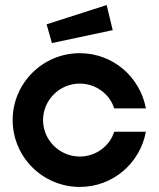

<svg xmlns="http://www.w3.org/2000/svg" viewBox="-20 -731 626 758"><path d="M295 7C426 7 533 -87 556 -211H431C413 -154 358 -113 295 -113C215 -113 150 -178 150 -257C150 -336 215 -401 295 -401C358 -401 413 -360 431 -303H556C533 -427 426 -521 295 -521C149 -521 30 -403 30 -257C30 -111 149 7 295 7ZM185 -561 425 -612 401 -711 164 -635Z"/></svg>

Font: Lineal
Style: Bold
Weight: 700
Designer: Created by Frank Adebiaye with contributions from Anton Moglia & Ariel Martín Pérez
Created by Frank ADEBIAYE with FontF
Foundry: Velvetyne Type Foundry
Version: Version 2.000;Glyphs 3.2 (3227)